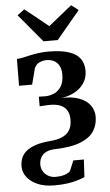

<svg xmlns="http://www.w3.org/2000/svg" viewBox="-68 -875 677 1182"><g transform="rotate(-5 270.0 -284.0)"><path d="M219.5 264Q159.5 264 116.5 245.5Q73.5 227 50.5 196.5Q27.5 166 27.5 131Q27.5 103.5 36.5 79.8Q45.5 56 67 37.5Q88.5 19 125.2 6.5Q162 -6 217 -10.5Q259 -13.5 289.2 -26Q319.5 -38.5 336.2 -64Q353 -89.5 353 -131Q353 -164 339.8 -187.5Q326.5 -211 297.2 -222.5Q268 -234 220.5 -232L171 -229V-288.5L208 -287.5Q236.5 -287 264 -298.5Q291.5 -310 309.2 -337.5Q327 -365 327 -412Q327 -443.5 316 -465Q305 -486.5 284.8 -497.5Q264.5 -508.5 237.5 -508.5Q217.5 -508.5 195.8 -499.8Q174 -491 162.5 -466L136.5 -366H55.5L57 -531.5Q75.5 -532.5 96 -537Q116.5 -541.5 140.2 -546.8Q164 -552 191.8 -556Q219.5 -560 253 -560Q331 -560 379 -544.2Q427 -528.5 449.2 -498Q471.5 -467.5 471.5 -423Q471.5 -389.5 458.5 -362.8Q445.5 -336 422.8 -316.2Q400 -296.5 370.8 -284.5Q341.5 -272.5 308.5 -268.5Q376 -271 420.5 -253.5Q465 -236 487 -205Q509 -174 509 -135Q509 -87 484.8 -48Q460.5 -9 402.2 15Q344 39 242.5 42Q214 43 195 50.5Q176 58 164.8 70.2Q153.5 82.5 148.5 97.8Q143.5 113 143.5 129.5Q143.5 150.5 154.2 169.5Q165 188.5 185 200.5Q205 212.5 232 212.5Q260.5 212.5 284.2 205.5Q308 198.5 321.5 185.5L348.5 121H413.5L407.5 229.5Q390 237 364.2 245Q338.5 253 303 258.5Q267.5 264 219.5 264ZM229.5 -625.5 84.5 -799 128.5 -832 273.5 -715.5 418 -832 462 -798.5 317.5 -625.5Z"/></g></svg>

Font: Merriweather 36pt
Style: Bold
Weight: 700
Designer: Eben Sorkin
Foundry: Eben Sorkin
Version: Version 2.100